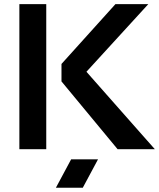

<svg xmlns="http://www.w3.org/2000/svg" viewBox="-20 -718 765 924"><path d="M202.6 -698.2V0H73.2V-698.2ZM693.8 -698.2 396 -372.6 725.1 0H545.9L275.9 -326.2V-410.2L535.6 -698.2ZM451.7 48.8 378.4 185.5H249L322.3 48.8Z"/></svg>

Font: SansationBold
Style: Bold
Weight: 700
Designer: Bernd Montag
Version: Version 1.301